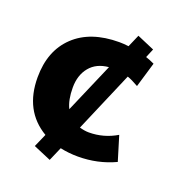

<svg xmlns="http://www.w3.org/2000/svg" viewBox="-121 -686 791 852"><g transform="rotate(20 275.0 -260.0)"><path d="M31.2 -259.8Q31.2 -385.7 107.4 -458Q183.6 -530.3 319.3 -530.3Q339.8 -530.3 363.3 -527.3L388.7 -585.9L470.7 -550.8L453.1 -508.8Q471.7 -502.9 494.1 -492.2L459 -374Q426.8 -392.6 406.2 -399.4L284.2 -114.3Q308.6 -107.4 328.1 -107.4Q398.4 -107.4 459 -143.6L494.1 -28.3Q413.1 9.8 319.3 9.8Q275.4 9.8 235.4 1L207 66.4L124 31.2L151.4 -31.2Q31.2 -102.5 31.2 -259.8ZM211.9 -174.8 313.5 -410.2Q255.9 -405.3 224.6 -367.2Q193.4 -329.1 193.4 -270.5Q193.4 -211.9 211.9 -174.8Z"/></g></svg>

Font: GenEi M Gothic v2 Heavy
Style: Regular
Weight: 800
Version: Version 2.0